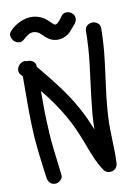

<svg xmlns="http://www.w3.org/2000/svg" viewBox="-93 -920 685 969"><g transform="rotate(-10 249.5 -435.5)"><path d="M43 -572.3Q41 -574.2 39.6 -576.2Q38.1 -578.1 36.1 -580.1Q24.4 -591.8 24.9 -605Q25.4 -618.2 32.7 -628.4Q40 -638.7 52.2 -644Q64.5 -649.4 77.1 -644.5Q92.8 -646.5 106.9 -637.2Q121.1 -627.9 121.1 -607.4Q170.9 -547.9 214.8 -490.2Q258.8 -432.6 294.9 -368.2Q311.5 -338.9 325.7 -308.1Q339.8 -277.3 352.5 -246.1Q352.5 -286.1 356 -325.2Q359.4 -364.3 364.3 -405.3Q375 -489.3 385.3 -572.8Q395.5 -656.2 396.5 -742.2Q396.5 -760.7 408.7 -770Q420.9 -779.3 435.5 -779.3Q450.2 -779.3 462.4 -770Q474.6 -760.7 474.6 -742.2Q473.6 -654.3 462.4 -568.8Q451.2 -483.4 440.4 -397.5Q435.5 -353.5 432.6 -311Q429.7 -268.6 430.7 -224.6Q431.6 -182.6 433.1 -141.6Q434.6 -100.6 432.6 -58.6Q431.6 -43.9 423.3 -34.7Q415 -25.4 403.3 -22.5Q391.6 -19.5 379.9 -23.4Q368.2 -27.3 360.4 -39.1Q337.9 -73.2 322.3 -110.8Q306.6 -148.4 293 -185.5Q279.3 -221.7 264.6 -255.4Q250 -289.1 231.4 -322.3Q207 -366.2 179.2 -406.2Q151.4 -446.3 120.1 -484.4Q120.1 -444.3 120.1 -405.8Q120.1 -367.2 122.1 -327.1Q124 -256.8 131.8 -188Q139.6 -119.1 148.4 -49.8Q150.4 -33.2 137.2 -22Q124 -10.7 110.4 -10.7Q92.8 -10.7 83 -22Q73.2 -33.2 71.3 -49.8Q61.5 -119.1 53.7 -188Q45.9 -256.8 43.9 -327.1Q42 -388.7 42.5 -449.7Q43 -510.7 43 -572.3ZM279.3 -729.5Q258.8 -721.7 236.8 -725.1Q214.8 -728.5 197.3 -742.2Q183.6 -752.9 170.9 -766.1Q158.2 -779.3 140.6 -782.2Q124 -785.2 108.9 -776.4Q93.8 -767.6 83 -756.8Q69.3 -743.2 54.2 -745.1Q39.1 -747.1 28.8 -757.3Q18.6 -767.6 16.1 -782.7Q13.7 -797.9 27.3 -811.5Q43.9 -828.1 64.5 -839.8Q85 -851.6 107.9 -856.9Q130.9 -862.3 153.8 -858.9Q176.8 -855.5 198.2 -842.8Q216.8 -830.1 230.5 -815.4Q235.4 -810.5 239.3 -807.1Q243.2 -803.7 248 -801.8Q253.9 -800.8 259.8 -805.2Q265.6 -809.6 271.5 -815.9Q277.3 -822.3 282.2 -829.6Q287.1 -836.9 290 -840.8Q300.8 -853.5 317.4 -852.5Q334 -851.6 344.7 -840.8Q357.4 -829.1 356.4 -814Q355.5 -798.8 344.7 -786.1Q331.1 -769.5 316.4 -753.4Q301.8 -737.3 279.3 -729.5Z"/></g></svg>

Font: Schoolbell
Style: Regular
Weight: 400
Designer: Font Diner, Inc
Foundry: Font Diner, Inc
Version: Version 1.001